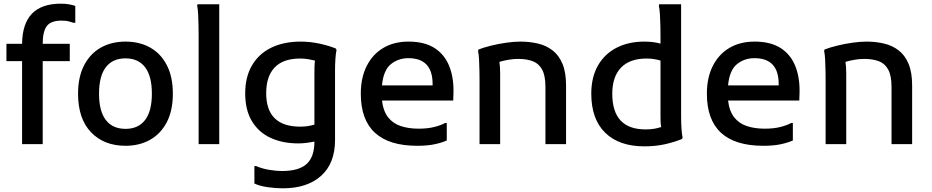

<svg xmlns="http://www.w3.org/2000/svg" viewBox="-20 -783 5063 1043"><path d="M100 0V-451H15V-545H100Q102 -763 310 -763Q335 -763 354.5 -759.5Q374 -756 389 -751V-659H380Q366 -664 351.5 -667.5Q337 -671 314 -671Q256 -671 234 -641Q212 -611 212 -545H359V-451H212V0Z M404 -274Q404 -365 437 -428.5Q470 -492 528 -524.5Q586 -557 662 -557Q738 -557 796 -524.5Q854 -492 886.5 -428.5Q919 -365 919 -274Q919 -183 886.5 -120Q854 -57 796 -24Q738 9 662 9Q545 9 474.5 -64.5Q404 -138 404 -274ZM518 -274Q518 -179 555 -131Q592 -83 662 -83Q731 -83 768 -131Q805 -179 805 -274Q805 -370 768 -418Q731 -466 662 -466Q592 -466 555 -418Q518 -370 518 -274Z M1059 0V-589Q1059 -609 1058.5 -640.5Q1058 -672 1056.5 -703Q1055 -734 1051 -752L1053 -760H1171V0Z M1516 240Q1479 240 1435.5 234Q1392 228 1362 214V119H1371Q1403 133 1441.5 139.5Q1480 146 1512 146Q1604 146 1646 107.5Q1688 69 1688 -14Q1639 -4 1601 -4Q1514 -4 1449 -34.5Q1384 -65 1348 -125.5Q1312 -186 1312 -276Q1312 -365 1349 -428Q1386 -491 1453.5 -524Q1521 -557 1614 -557Q1664 -557 1715.5 -546Q1767 -535 1805 -519L1808 -511Q1804 -493 1802 -462.5Q1800 -432 1800 -400Q1800 -368 1800 -348V-22Q1800 104 1724.5 172Q1649 240 1516 240ZM1426 -277Q1426 -95 1611 -95Q1631 -95 1649 -97.5Q1667 -100 1688 -106V-387Q1688 -405 1688.5 -422Q1689 -439 1691 -454Q1675 -458 1654.5 -461.5Q1634 -465 1611 -465Q1518 -465 1472 -416.5Q1426 -368 1426 -277Z M2247 9Q1940 9 1940 -274Q1940 -361 1972 -424.5Q2004 -488 2062 -522.5Q2120 -557 2199 -557Q2288 -557 2343 -520.5Q2398 -484 2422.5 -418.5Q2447 -353 2443 -267L2442 -237H2055Q2062 -179 2088.5 -145.5Q2115 -112 2157.5 -98Q2200 -84 2254 -84Q2304 -84 2340.5 -93.5Q2377 -103 2398 -115H2407V-20Q2381 -8 2341.5 0.5Q2302 9 2247 9ZM2198 -467Q2144 -467 2103.5 -434.5Q2063 -402 2055 -319H2330V-327Q2330 -467 2198 -467Z M2585 0V-343Q2585 -363 2584.5 -394.5Q2584 -426 2582.5 -457Q2581 -488 2577 -506L2579 -514Q2607 -525 2647.5 -535Q2688 -545 2730.5 -551Q2773 -557 2807 -557Q2857 -557 2902 -546.5Q2947 -536 2981.5 -509.5Q3016 -483 3035.5 -436.5Q3055 -390 3055 -318V0H2943V-311Q2943 -372 2925 -405Q2907 -438 2874 -450.5Q2841 -463 2795 -463Q2770 -463 2743 -458.5Q2716 -454 2693 -447Q2697 -419 2697 -383V0Z M3480 12Q3343 12 3267.5 -62Q3192 -136 3192 -274Q3192 -363 3228 -426.5Q3264 -490 3329 -523.5Q3394 -557 3481 -557Q3507 -557 3529 -554Q3551 -551 3568 -546V-585Q3568 -606 3567.5 -639Q3567 -672 3565 -703.5Q3563 -735 3559 -752L3561 -760H3680V-199Q3680 -179 3680 -147.5Q3680 -116 3682 -85Q3684 -54 3688 -36L3685 -28Q3643 -11 3592.5 0.5Q3542 12 3480 12ZM3306 -274Q3306 -80 3487 -80Q3513 -80 3533.5 -83.5Q3554 -87 3572 -93Q3569 -107 3568.5 -124Q3568 -141 3568 -159V-454Q3555 -458 3536 -461.5Q3517 -465 3492 -465Q3401 -465 3353.5 -415.5Q3306 -366 3306 -274Z M4127 9Q3820 9 3820 -274Q3820 -361 3852 -424.5Q3884 -488 3942 -522.5Q4000 -557 4079 -557Q4168 -557 4223 -520.5Q4278 -484 4302.5 -418.5Q4327 -353 4323 -267L4322 -237H3935Q3942 -179 3968.5 -145.5Q3995 -112 4037.5 -98Q4080 -84 4134 -84Q4184 -84 4220.5 -93.5Q4257 -103 4278 -115H4287V-20Q4261 -8 4221.5 0.5Q4182 9 4127 9ZM4078 -467Q4024 -467 3983.5 -434.5Q3943 -402 3935 -319H4210V-327Q4210 -467 4078 -467Z M4465 0V-343Q4465 -363 4464.5 -394.5Q4464 -426 4462.5 -457Q4461 -488 4457 -506L4459 -514Q4487 -525 4527.5 -535Q4568 -545 4610.5 -551Q4653 -557 4687 -557Q4737 -557 4782 -546.5Q4827 -536 4861.5 -509.5Q4896 -483 4915.5 -436.5Q4935 -390 4935 -318V0H4823V-311Q4823 -372 4805 -405Q4787 -438 4754 -450.5Q4721 -463 4675 -463Q4650 -463 4623 -458.5Q4596 -454 4573 -447Q4577 -419 4577 -383V0Z"/></svg>

Font: Kufam Medium
Style: Regular
Weight: 500
Designer: Wael Morcos, Artur Schmal
Foundry: Original Type
Version: Version 1.300; ttfautohint (v1.8.3)